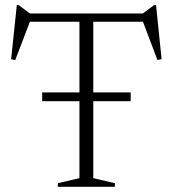

<svg xmlns="http://www.w3.org/2000/svg" viewBox="-20 -722 668 742"><path d="M143 -331V-365H287V-638H95.5L39 -490L23 -493L45 -702.5H52L95.5 -670H532L576 -702.5H583L604.5 -493.5L588.5 -490L532.5 -638H340.5V-365H485V-331H340.5V-33.5L424 -14V0H203.5V-14L287 -33.5V-331Z"/></svg>

Font: Newsreader Text Light
Style: Regular
Weight: 300
Designer: Hugues Gentile
Foundry: Production Type
Version: Version 1.001